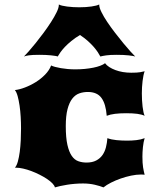

<svg xmlns="http://www.w3.org/2000/svg" viewBox="-20 -813 706 838"><path d="M44.9 -81.1Q52.7 -89.4 57.9 -107.9Q63 -126.5 66.2 -150.4Q69.3 -174.3 70.6 -201.2Q71.8 -228 71.8 -252.9Q71.8 -277.3 70.3 -303.2Q68.8 -329.1 65.4 -352.1Q62 -375 57.1 -393.1Q52.2 -411.1 44.9 -419.9Q64.5 -421.9 88.9 -431.2Q113.3 -440.4 136 -454.6Q158.7 -468.8 177 -487.5Q195.3 -506.3 203.1 -527.3Q209.5 -523.9 220.5 -521Q231.4 -518.1 245.4 -515.6Q259.3 -513.2 275.6 -511.7Q292 -510.3 309.1 -510.3Q330.1 -510.3 350.1 -512.2Q370.1 -514.2 387.2 -517.6Q404.3 -521 417.7 -526.1Q431.2 -531.2 438.5 -537.1Q445.3 -527.8 457 -520.3Q468.8 -512.7 483.9 -507.1Q499 -501.5 516.6 -498.5Q534.2 -495.6 552.7 -495.6Q578.6 -495.6 591.3 -497.8Q604 -500 611.3 -502Q605.5 -486.3 602.3 -459.5Q599.1 -432.6 599.1 -405.3Q599.1 -390.6 599.9 -375.7Q600.6 -360.8 602.3 -347.7Q604 -334.5 606.2 -324Q608.4 -313.5 611.3 -307.6Q599.1 -313.5 579.1 -316.2Q559.1 -318.8 531.2 -318.8Q503.4 -318.8 481.9 -316.2Q460.4 -313.5 445.8 -307.6Q441.9 -359.4 422.9 -385.5Q403.8 -411.6 363.3 -411.6Q343.3 -411.6 325.7 -405.3Q308.1 -398.9 295.2 -382.1Q282.2 -365.2 274.7 -336.4Q267.1 -307.6 267.1 -262.7Q267.1 -211.9 274.2 -180.9Q281.2 -149.9 293.2 -132.6Q305.2 -115.2 321.8 -109.4Q338.4 -103.5 357.4 -103.5Q382.8 -103.5 399.9 -112.5Q417 -121.6 427.2 -136.2Q437.5 -150.9 442.4 -170.2Q447.3 -189.5 448.7 -210Q465.8 -203.6 488.5 -201.4Q511.2 -199.2 534.7 -199.2Q555.7 -199.2 575.4 -201.4Q595.2 -203.6 611.3 -210Q608.9 -202.6 606.9 -192.1Q605 -181.6 603.8 -170.7Q602.5 -159.7 602.1 -148.9Q601.6 -138.2 601.6 -129.9Q601.6 -114.7 602.3 -103.3Q603 -91.8 604.5 -82.5Q606 -73.2 607.7 -65.4Q609.4 -57.6 611.3 -50.3Q607.4 -50.8 603.5 -51Q599.6 -51.3 595.7 -51.3Q575.2 -51.3 552 -46.4Q528.8 -41.5 506.6 -33.7Q484.4 -25.9 464.6 -15.9Q444.8 -5.9 431.6 4.9Q417.5 -1 393.8 -6.6Q370.1 -12.2 342.3 -12.2Q324.7 -12.2 306.6 -10.7Q288.6 -9.3 272.5 -6.6Q256.3 -3.9 242.7 -1Q229 2 219.7 4.9Q217.8 -3.4 208.3 -13.2Q198.7 -22.9 184.3 -32.5Q169.9 -42 152.3 -50.8Q134.8 -59.6 116.7 -66.4Q98.6 -73.2 81.3 -77.1Q64 -81.1 50.3 -81.1ZM84.5 -566.4Q90.8 -572.3 104.5 -587.9Q118.2 -603.5 135.3 -624.5Q152.3 -645.5 170.2 -669.7Q188 -693.8 202.9 -717Q217.8 -740.2 227.3 -759.8Q236.8 -779.3 236.8 -791.5V-793.5Q241.7 -790.5 251.2 -788.3Q260.7 -786.1 273.2 -784.4Q285.6 -782.7 299.3 -782Q313 -781.2 325.7 -781.2Q355.5 -781.2 379.2 -784.7Q402.8 -788.1 413.1 -793.5V-791.5Q413.1 -779.8 422.9 -760Q432.6 -740.2 448 -717.3Q463.4 -694.3 482.2 -669.9Q501 -645.5 518.3 -624.5Q535.6 -603.5 549.8 -587.9Q564 -572.3 570.3 -566.4Q563.5 -568.8 541.7 -571.3Q520 -573.7 489.3 -573.7Q460 -573.7 443.4 -571.3Q426.8 -568.8 418 -566.4Q414.1 -574.2 407 -585Q399.9 -595.7 389.2 -608.2Q378.4 -620.6 363.5 -634Q348.6 -647.5 329.1 -660.2Q307.6 -647.5 291.3 -634Q274.9 -620.6 263.2 -608.2Q251.5 -595.7 243.9 -585Q236.3 -574.2 231.9 -566.4Q228.5 -567.9 220.7 -569.1Q212.9 -570.3 202.1 -571.5Q191.4 -572.8 178.2 -573.2Q165 -573.7 150.9 -573.7Q120.6 -573.7 106 -571.5Q91.3 -569.3 84.5 -566.4Z"/></svg>

Font: Arbutus
Style: Regular
Weight: 400
Designer: Karolina Lach
Foundry: Sorkin Type Co.
Version: Version 1.002